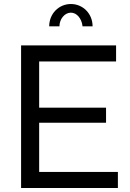

<svg xmlns="http://www.w3.org/2000/svg" viewBox="-20 -936 645 956"><path d="M175 -80V-325H508V-400H175V-630H558V-710H85V0H567V-80ZM333 -873C362 -873 387 -844 391 -805H441C441 -868 393 -916 333 -916C273 -916 225 -868 225 -805H276C276 -841 302 -873 333 -873Z"/></svg>

Font: Raleway Med
Style: Regular
Weight: 500
Designer: Matt McInerney, Pablo Impallari, Rodrigo Fuenzalida
Foundry: Matt McInerney, Pablo Impallari, Rodrigo Fuenzalida
Version: Version 3.00 July 28, 2015